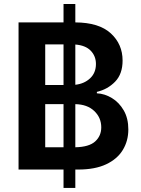

<svg xmlns="http://www.w3.org/2000/svg" viewBox="-20 -838 697 949"><path d="M352.3 90.9H294V0H71.7V-727.3H294V-818.2H352.3V-727.3Q469.5 -726.6 527.7 -673.1Q585.9 -619.7 585.9 -538.7Q585.9 -472.3 549 -434.3Q512.1 -396.3 458.8 -383.9V-376.8Q497.5 -375 533.2 -353.3Q568.9 -331.7 591.6 -292.4Q614.3 -253.2 614.3 -198.2Q614.3 -141.7 587 -96.8Q559.7 -51.8 504.6 -25.9Q449.6 0 366.1 0H352.3ZM352.3 -110.1Q420.1 -111.5 450.3 -138.8Q480.5 -166.2 480.5 -208.5Q480.5 -256.4 446 -289.2Q411.6 -322.1 352.3 -323.2ZM294 -110.1V-323.2H203.5V-110.1ZM294 -418V-618.6H203.5V-418ZM352.3 -419Q396.7 -424 425.4 -451Q454.2 -478 454.2 -521.7Q454.2 -560.7 428.4 -587.4Q402.7 -614 352.3 -617.9Z"/></svg>

Font: Linik Sans SemiBold
Style: Regular
Weight: 600
Designer: Rasmus Andersson (font), Cristiano Sobral (main changes)
Foundry: rsms
Version: Version 3.018;June 1, 2022;FontCreator 14.0.0.2814 64-bit; t